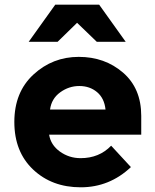

<svg xmlns="http://www.w3.org/2000/svg" viewBox="-20 -789 658 817"><path d="M537 -78Q446 8 323.5 8Q201 8 121 -67.5Q41 -143 41 -270Q41 -397 122.5 -472Q204 -547 315 -547Q426 -547 503.5 -480Q581 -413 581 -296V-216H189Q196 -172 235 -144Q274 -116 323 -116Q402 -116 453 -169ZM193 -323H429Q424 -371 393 -397Q362 -423 317.5 -423Q273 -423 236 -396Q199 -369 193 -323ZM225 -611H102L215 -769H402L515 -611H392L308 -692Z"/></svg>

Font: Montserrat_am3
Style: Bold
Weight: 700
Designer: Julieta Ulanovsky
Foundry: Julieta Ulanovsky. Armenina letters added by Vahan Hovhannisyan
Version: Version 2.001